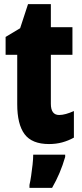

<svg xmlns="http://www.w3.org/2000/svg" viewBox="-20 -684 394 925"><path d="M265 -130Q280 -130 298 -135Q316 -140 336 -149V-21Q309 -6 279.5 2Q250 10 216 10Q134 10 98.5 -37.5Q63 -85 63 -182V-420H7V-506L77 -548L115 -664H225V-553H329V-420H225V-184Q225 -130 265 -130ZM294 72Q271 152 231 221H122V207Q126 190 130 163Q134 136 137 108.5Q140 81 140 61H294Z"/></svg>

Font: Noto Sans Gurmukhi UI ExtraCondensed Black
Style: Regular
Weight: 900
Width: 2
Designer: Jelle Bosma - Monotype Design Team
Foundry: Monotype Imaging Inc.
Version: Version 2.004; ttfautohint (v1.8.4.7-5d5b)